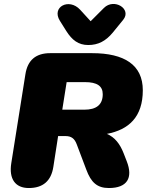

<svg xmlns="http://www.w3.org/2000/svg" viewBox="-20 -938 758 968"><path d="M125 10C196 10 238 -25 249 -97L273 -252H310C339 -252 356 -240 367 -210L415 -83C439 -18 470 10 529 10C621 10 652 -41 619 -125L603 -166C585 -212 559 -246 519 -263C629 -284 700 -348 700 -483C700 -611 607 -670 444 -670H233C161 -670 119 -635 108 -563L37 -116C24 -36 57 10 125 10ZM405 -385H294L316 -524H408C470 -524 498 -504 498 -463C498 -410 466 -385 405 -385ZM425 -711C475 -711 513 -731 548 -773L601 -838C646 -893 555 -949 504 -898L437 -831L384 -889C328 -950 238 -903 282 -833L314 -782C343 -736 375 -711 425 -711Z"/></svg>

Font: SN Pro Black
Style: Italic
Weight: 900
Italic angle: -9°
Designer: Tobias Whetton
Foundry: Supernotes
Version: Version 1.001;Glyphs 3.2 (3249)